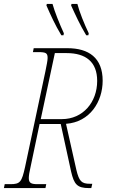

<svg xmlns="http://www.w3.org/2000/svg" viewBox="-40 -960 580 980"><path d="M400 -780H411L413 -790C390 -838 365 -900 355 -940H325L323 -932C345 -884 368 -833 400 -780ZM273 -780H284L286 -790C264 -838 239 -900 228 -940H199L197 -932C218 -884 241 -833 273 -780ZM-20 0H192L196 -20H153C120 -20 107 -25 107 -51C107 -64 110 -82 116 -108L162 -327H270L323 -84C338 -19 354 0 414 0H426L431 -22H419C376 -22 364 -35 350 -92L297 -328C419 -337 484 -441 484 -548C484 -665 413 -714 304 -714H132L128 -694H155C195 -694 203 -689 203 -664C203 -650 198 -628 192 -597L88 -108C71 -31 63 -20 13 -20H-16ZM276 -352H168L240 -689H300C397 -689 456 -645 456 -547C456 -438 383 -352 276 -352Z"/></svg>

Font: Noto Serif Condensed Thin
Style: Italic
Weight: 100
Width: 3
Italic angle: -12°
Designer: Monotype Design Team
Foundry: Monotype Imaging Inc.
Version: Version 2.013